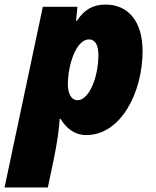

<svg xmlns="http://www.w3.org/2000/svg" viewBox="-60 -583 687 843"><path d="M-40 240H150L175 121C193 34 198 -9 202 -61H206C232 -18 269 10 319 10C470 10 566 -176 566 -359C566 -489 503 -563 403 -563C348 -563 308 -539 278 -492H274L280 -553H128ZM280 -143C254 -143 238 -171 238 -212C238 -298 274 -410 331 -410C358 -410 372 -385 372 -341C372 -246 332 -143 280 -143Z"/></svg>

Font: Noto Sans UI Black
Style: Italic
Weight: 900
Italic angle: -372°
Designer: Monotype Design Team
Foundry: Monotype Imaging Inc.
Version: Version 1.901